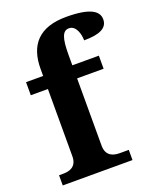

<svg xmlns="http://www.w3.org/2000/svg" viewBox="-143 -854 768 939"><g transform="rotate(-20 241.5 -384.5)"><path d="M19 0H382V-53H335C306 -53 264 -61 264 -118V-468H402V-536H264V-591C264 -679 277 -712 310 -712C347 -712 360 -663 360 -631C442 -631 483 -651 483 -696C483 -737 445 -769 316 -769C175 -769 112 -697 112 -573V-536H23V-468H112V-118C112 -61 70 -53 41 -53H19Z"/></g></svg>

Font: Noto Serif Test
Style: Bold
Weight: 700
Version: Version 1.000